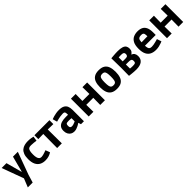

<svg xmlns="http://www.w3.org/2000/svg" viewBox="506 -2463 4490 4490"><g transform="rotate(-45 2751.0 -218.0)"><path d="M112 166 198 -48 0 -588H160L266 -196H272L375 -588H536L331 -28L273 166Z M850 13Q772 13 712 -18.5Q652 -50 618 -118Q584 -186 584 -296Q584 -387 607 -446.5Q630 -506 670.5 -539.5Q711 -573 764 -587Q817 -601 876 -601Q932 -601 977.5 -593Q1023 -585 1045 -579L1028 -462Q999 -467 952.5 -472.5Q906 -478 865 -478Q823 -478 805.5 -471.5Q788 -465 779 -456Q742 -417 742 -296Q742 -238 749.5 -203.5Q757 -169 768.5 -151Q780 -133 790 -125Q796 -121 808.5 -115.5Q821 -110 843 -110Q867 -110 896.5 -117.5Q926 -125 954 -134.5Q982 -144 1000 -151Q1018 -158 1018 -158L1060 -48Q1060 -48 1034.5 -32.5Q1009 -17 962 -2Q915 13 850 13Z M1248 0 1251 -462 1084 -459V-588H1581V-459L1400 -462L1403 0Z M1807 13Q1759 13 1720.5 -9.5Q1682 -32 1659 -75Q1636 -118 1636 -179Q1636 -252 1669 -293.5Q1702 -335 1762 -353Q1822 -371 1904 -371H1979Q1979 -414 1975 -432Q1971 -450 1966 -458Q1962 -465 1950.5 -471Q1939 -477 1904 -477Q1868 -477 1829.5 -471Q1791 -465 1758 -457Q1725 -449 1704 -443Q1683 -437 1683 -437L1651 -549Q1651 -549 1671.5 -557Q1692 -565 1727.5 -575Q1763 -585 1808.5 -593Q1854 -601 1905 -601Q1991 -601 2041 -574.5Q2091 -548 2112.5 -498.5Q2134 -449 2134 -380V0H2036L2016 -65H2010Q2010 -65 1992.5 -53Q1975 -41 1946 -26Q1917 -11 1881 1Q1845 13 1807 13ZM1852 -114Q1880 -114 1909.5 -123.5Q1939 -133 1959 -142.5Q1979 -152 1979 -152V-256Q1979 -256 1955 -258.5Q1931 -261 1893 -261Q1827 -261 1811 -246Q1804 -240 1799 -225.5Q1794 -211 1794 -185Q1794 -148 1807.5 -131Q1821 -114 1852 -114Z M2292 0V-588H2447L2444 -361H2676L2673 -588H2828V0H2673L2676 -233H2444L2447 0Z M3220 13Q3123 13 3066 -24.5Q3009 -62 2985 -131Q2961 -200 2961 -294Q2961 -389 2985 -457.5Q3009 -526 3066 -563.5Q3123 -601 3220 -601Q3318 -601 3374 -563.5Q3430 -526 3453.5 -457.5Q3477 -389 3477 -294Q3477 -200 3453.5 -131Q3430 -62 3374 -24.5Q3318 13 3220 13ZM3220 -105Q3259 -105 3280.5 -120.5Q3302 -136 3310.5 -177Q3319 -218 3319 -294Q3319 -371 3310 -412Q3301 -453 3279.5 -468Q3258 -483 3220 -483Q3182 -483 3159.5 -468Q3137 -453 3128 -412Q3119 -371 3119 -294Q3119 -218 3128 -177Q3137 -136 3159 -120.5Q3181 -105 3220 -105Z M3858 13Q3823 13 3783.5 10Q3744 7 3709 3.5Q3674 0 3652 -3Q3630 -6 3630 -6L3633 -269L3628 -588Q3628 -588 3650.5 -590Q3673 -592 3707.5 -595Q3742 -598 3779.5 -600Q3817 -602 3846 -602Q3939 -602 3993 -584.5Q4047 -567 4069.5 -532.5Q4092 -498 4092 -446Q4092 -395 4069.5 -364.5Q4047 -334 4020 -319Q4065 -303 4087.5 -267.5Q4110 -232 4110 -180Q4110 -85 4046 -36Q3982 13 3858 13ZM3856 -349Q3907 -349 3923.5 -367Q3940 -385 3940 -419Q3940 -453 3920 -468.5Q3900 -484 3849 -484Q3824 -484 3803 -483Q3782 -482 3765 -481V-349ZM3850 -105Q3896 -105 3918 -110.5Q3940 -116 3947.5 -131Q3955 -146 3955 -174Q3955 -200 3947 -215.5Q3939 -231 3916 -238Q3893 -245 3848 -245H3766L3767 -110Q3784 -108 3803 -106.5Q3822 -105 3850 -105Z M4507 14Q4426 14 4364.5 -16Q4303 -46 4269 -114Q4235 -182 4235 -295Q4235 -413 4271 -479.5Q4307 -546 4368 -574Q4429 -602 4505 -602Q4583 -602 4637 -575Q4691 -548 4719.5 -487Q4748 -426 4748 -323V-240H4392Q4395 -153 4423 -128Q4433 -119 4448.5 -114Q4464 -109 4489 -109Q4516 -109 4549 -114.5Q4582 -120 4613.5 -128Q4645 -136 4668 -142.5Q4691 -149 4699 -152L4737 -40Q4728 -36 4693.5 -22.5Q4659 -9 4610.5 2.5Q4562 14 4507 14ZM4419 -454Q4395 -429 4392 -352L4590 -356Q4588 -436 4572 -458Q4565 -466 4551 -473Q4537 -480 4505 -480Q4467 -480 4448 -472.5Q4429 -465 4419 -454Z M4881 0V-588H5036L5033 -361H5265L5262 -588H5417V0H5262L5265 -233H5033L5036 0Z"/></g></svg>

Font: Ruda SemiBold
Style: Bold
Weight: 900
Designer: Mariela Monsalve and Angelina Sanchez
Foundry: Mariela Monsalve and Angelina Sanchez
Version: Version 2.000